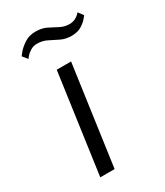

<svg xmlns="http://www.w3.org/2000/svg" viewBox="-175 -763 717 835"><g transform="rotate(-30 183.0 -345.0)"><path d="M146 0H74L144 -500H216ZM366 -646Q366 -646 355.5 -633Q345 -620 325 -607.5Q305 -595 274 -595Q245 -595 221.5 -606.5Q198 -618 175.5 -629.5Q153 -641 126 -641Q107 -641 92 -631.5Q77 -622 69 -612Q61 -602 61 -602L41 -627Q41 -627 53.5 -642.5Q66 -658 90 -674Q114 -690 146 -690Q178 -690 201 -678.5Q224 -667 245.5 -655.5Q267 -644 292 -644Q310 -644 322.5 -651Q335 -658 341 -664.5Q347 -671 347 -671Z"/></g></svg>

Font: Arsenal SC
Style: Italic
Weight: 400
Italic angle: -9.10001°
Designer: Andrij Shevchenko
Foundry: Stairsfor
Version: Version 2.001; ttfautohint (v1.8.4.7-5d5b)